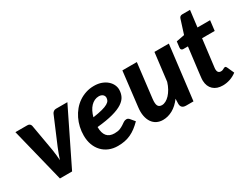

<svg xmlns="http://www.w3.org/2000/svg" viewBox="-70 -1124 2030 1587"><g transform="rotate(-30 945.0 -331.0)"><path d="M26.5 -515.5H140Q154.5 -515.5 162.8 -508.5Q171 -501.5 173.5 -490.5L218 -235.5Q222 -208.5 225 -182.8Q228 -157 229.5 -131Q246 -182 268 -235.5L376 -490.5Q381 -501.5 391 -508.5Q401 -515.5 413.5 -515.5H522.5L270 0H154Z M945.5 -392.5Q945.5 -358 931.5 -329Q917.5 -300 882.5 -277Q847.5 -254 787.5 -237.8Q727.5 -221.5 636 -212.5V-211.5Q636 -97 732.5 -97Q764.5 -97 784.8 -105.2Q805 -113.5 819.5 -123.2Q834 -133 846.2 -141.2Q858.5 -149.5 874.5 -149.5Q881.5 -149.5 887.8 -146.2Q894 -143 899 -137.5L934 -95.5Q907 -68.5 881.5 -49.2Q856 -30 828.5 -17.2Q801 -4.5 771 1.5Q741 7.5 705 7.5Q659.5 7.5 622 -8Q584.5 -23.5 557.8 -51.8Q531 -80 516.2 -119.8Q501.5 -159.5 501.5 -208.5Q501.5 -249.5 510.5 -288.5Q519.5 -327.5 536.5 -362.5Q553.5 -397.5 577.8 -426.8Q602 -456 633 -477.2Q664 -498.5 700.8 -510.5Q737.5 -522.5 779 -522.5Q819.5 -522.5 850.8 -510.8Q882 -499 903 -480.2Q924 -461.5 934.8 -438.5Q945.5 -415.5 945.5 -392.5ZM771 -428Q749 -428 729.5 -418.8Q710 -409.5 694 -392.8Q678 -376 666 -352.2Q654 -328.5 646.5 -299.5Q702 -307.5 736.2 -316.8Q770.5 -326 789.2 -337Q808 -348 814.5 -360.5Q821 -373 821 -387.5Q821 -394.5 818 -401.8Q815 -409 809 -414.8Q803 -420.5 793.5 -424.2Q784 -428 771 -428Z M1185.5 -515.5 1146.5 -188Q1141 -141.5 1151.2 -122.2Q1161.5 -103 1188.5 -103Q1206.5 -103 1225.8 -113.2Q1245 -123.5 1262.8 -142.5Q1280.5 -161.5 1295.8 -188.5Q1311 -215.5 1321 -248.5L1353.5 -515.5H1491L1428.5 0H1358.5Q1309.5 0 1309.5 -46.5L1311 -93Q1273 -42 1228 -17.2Q1183 7.5 1135.5 7.5Q1103 7.5 1077 -5.5Q1051 -18.5 1034 -43.5Q1017 -68.5 1010 -104.8Q1003 -141 1009 -188L1047.5 -515.5Z M1580.5 -108Q1580.5 -111.5 1580.5 -116.2Q1580.5 -121 1581.2 -130.2Q1582 -139.5 1583.8 -154.8Q1585.5 -170 1588.5 -194.5L1616 -416.5H1571Q1561 -416.5 1554.8 -423.5Q1548.5 -430.5 1550.5 -444.5L1557 -498.5L1635 -513.5L1677.5 -647Q1684.5 -669.5 1708 -669.5H1782L1762.5 -512.5H1883L1871.5 -416.5H1751L1724.5 -202Q1722 -181.5 1720.5 -169.5Q1719 -157.5 1718.2 -151Q1717.5 -144.5 1717.5 -142.2Q1717.5 -140 1717.5 -139Q1717.5 -121.5 1725.5 -111.2Q1733.5 -101 1749.5 -101Q1758.5 -101 1765 -103.2Q1771.5 -105.5 1776.2 -108.2Q1781 -111 1785 -113.2Q1789 -115.5 1793.5 -115.5Q1800 -115.5 1803 -112.8Q1806 -110 1809 -103.5L1839 -37.5Q1810 -15 1775.5 -3.5Q1741 8 1706 8Q1649 8 1615.8 -22.8Q1582.5 -53.5 1580.5 -108Z"/></g></svg>

Font: Lato Heavy
Style: Italic
Weight: 800
Italic angle: -7°
Designer: Lukasz Dziedzic
Foundry: tyPoland Lukasz Dziedzic
Version: Version 2.007; 2014-02-27